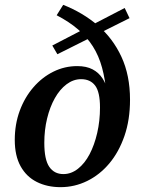

<svg xmlns="http://www.w3.org/2000/svg" viewBox="-20 -759 582 793"><path d="M230 14Q175 14 132 -7.5Q89 -29 65 -72.5Q41 -116 41 -181Q41 -246 61.5 -301.5Q82 -357 118 -398.5Q154 -440 200.5 -463Q247 -486 299 -486Q337 -486 362.5 -472.5Q388 -459 403.5 -435Q419 -411 427 -380L420 -368Q415 -430 401.5 -479.5Q388 -529 363.5 -567.5Q339 -606 302.5 -637.5Q266 -669 214 -696L241 -739Q322 -707 384 -654Q446 -601 481.5 -524.5Q517 -448 517 -347Q517 -264 494 -197.5Q471 -131 431.5 -84Q392 -37 340 -11.5Q288 14 230 14ZM242 -40Q274 -40 302 -62Q330 -84 350 -122Q370 -160 381.5 -210Q393 -260 393 -315Q393 -379 373 -405.5Q353 -432 315 -432Q283 -432 255 -411Q227 -390 206.5 -353.5Q186 -317 174.5 -269.5Q163 -222 163 -169Q163 -100 183.5 -70Q204 -40 242 -40ZM217 -535 196 -571 495 -726 515 -684Z"/></svg>

Font: Source Serif 4 SemiBold
Style: Italic
Weight: 600
Italic angle: -12°
Designer: Frank Grießhammer
Foundry: Adobe Systems Incorporated
Version: Version 4.004;hotconv 1.0.116;makeotfexe 2.5.65601